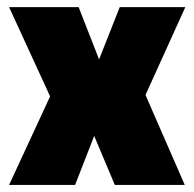

<svg xmlns="http://www.w3.org/2000/svg" viewBox="-20 -523 549 543"><path d="M5.7 0 121.7 -250.4 5.7 -502.8H202.4L260.2 -355L318.6 -502.8H504.1L391.5 -254.4L502.5 0H304.7L246.4 -138.6L192.4 0Z"/></svg>

Font: Titillium Web SemiBold
Style: Regular
Weight: 600
Designer: Mohamed Gaber, Accademia di Belle Arti di Urbino
Foundry: Kief Type Foundry, Accademia di Belle Arti di Urbino
Version: Version 3.000; ttfautohint (v1.8.4)